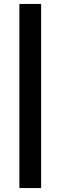

<svg xmlns="http://www.w3.org/2000/svg" viewBox="-20 -837 308 971"><path d="M188 114V-817H78V114Z"/></svg>

Font: Advent Pro
Style: Bold
Weight: 700
Designer: Andreas Kalpakidis
Foundry: Andreas Kalpakidis
Version: Version 2.002 2008